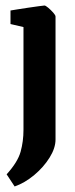

<svg xmlns="http://www.w3.org/2000/svg" viewBox="-20 -483 273 695"><path d="M33 192 4 148Q44 104 54.5 66.5Q65 29 65 -13V-385L18 -396V-445Q25 -446 42.5 -449Q60 -452 81.5 -455Q103 -458 120 -460.5Q137 -463 141 -463Q145 -463 154.5 -455Q164 -447 172.5 -437.5Q181 -428 181 -423V22Q181 53 159.5 87.5Q138 122 104 150.5Q70 179 33 192Z"/></svg>

Font: Grenze Gotisch SemiBold
Style: Regular
Weight: 600
Designer: Renata Polastri
Foundry: Omnibus-Type
Version: Version 1.001